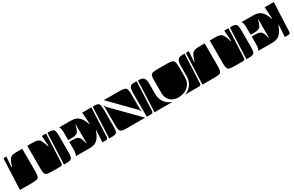

<svg xmlns="http://www.w3.org/2000/svg" viewBox="134 -1535 3932 2570"><g transform="rotate(-30 2100.0 -250.0)"><path d="M0 -10 20 -475Q21 -490 35 -490H66L54 -327H60L74 -367Q97 -435 123.5 -454Q150 -473 222 -473H302V-120Q302 -45 282.5 -27.5Q263 -10 182 -10ZM380 -120V-473H457Q529 -473 555.5 -454Q582 -435 605 -367L618 -327H626L614 -490H680L660 -40Q659 -27 650.5 -18.5Q642 -10 630 -10H500Q419 -10 399.5 -27.5Q380 -45 380 -120Z M872 -28Q893 -50 893 -120V-238H939Q1006 -238 1032 -219Q1058 -200 1074 -131L1080 -106H1085V-397H1080L1074 -372Q1058 -303 1032 -284Q1006 -265 939 -265H893V-380Q893 -450 872 -472V-473H1048Q1123 -473 1164 -441.5Q1205 -410 1234 -337L1246 -307H1251L1239 -490H1380L1360 -40Q1359 -27 1350.5 -18.5Q1342 -10 1330 -10H1274L1285 -193H1280L1268 -163Q1239 -90 1198 -58.5Q1157 -27 1082 -27ZM680 -10 700 -475Q701 -490 715 -490Q777 -490 796 -471.5Q815 -453 815 -380V-120Q815 -47 796.5 -28.5Q778 -10 715 -10Z M1960 -10V-370Q1960 -446 1976.5 -468Q1993 -490 2030 -490H2080L2060 -40Q2059 -27 2050.5 -18.5Q2042 -10 2030 -10ZM1534 -430 1541 -431Q1541 -411 1561 -391L1924 -21Q1929 -16 1934 -10H1655Q1576 -10 1556.5 -29Q1537 -48 1537 -130V-370Q1537 -415 1534 -430ZM1573 -490H1810Q1892 -490 1912 -471Q1932 -452 1932 -370V-151Q1932 -130 1936 -109H1929Q1929 -128 1911 -146ZM1380 -10 1400 -475Q1401 -490 1415 -490Q1479 -490 1494.5 -471Q1510 -452 1510 -370V-130Q1510 -48 1495 -29Q1480 -10 1415 -10Z M2288 -190V-380Q2288 -456 2306.5 -473Q2325 -490 2406 -490H2547Q2628 -490 2647.5 -470Q2667 -450 2667 -368V-217Q2667 -129 2609.5 -75.5Q2552 -22 2457 -22Q2380 -22 2334 -68Q2288 -114 2288 -190ZM2551 -10Q2618 -33 2656 -87.5Q2694 -142 2694 -217V-368Q2694 -435 2715.5 -462.5Q2737 -490 2790 -490H2820L2800 -40Q2799 -27 2790.5 -18.5Q2782 -10 2770 -10ZM2080 -10 2100 -480Q2100 -490 2110 -490Q2165 -490 2187.5 -465Q2210 -440 2210 -380V-217Q2210 -142 2249.5 -87.5Q2289 -33 2358 -10Z M2820 -10 2840 -475Q2841 -490 2855 -490H2886L2874 -327H2880L2894 -367Q2917 -435 2943.5 -454Q2970 -473 3042 -473H3122V-120Q3122 -45 3102.5 -27.5Q3083 -10 3002 -10ZM3200 -120V-473H3277Q3349 -473 3375.5 -454Q3402 -435 3425 -367L3438 -327H3446L3434 -490H3500L3480 -40Q3479 -27 3470.5 -18.5Q3462 -10 3450 -10H3320Q3239 -10 3219.5 -27.5Q3200 -45 3200 -120Z M3692 -28Q3713 -50 3713 -120V-238H3759Q3826 -238 3852 -219Q3878 -200 3894 -131L3900 -106H3905V-397H3900L3894 -372Q3878 -303 3852 -284Q3826 -265 3759 -265H3713V-380Q3713 -450 3692 -472V-473H3868Q3943 -473 3984 -441.5Q4025 -410 4054 -337L4066 -307H4071L4059 -490H4200L4180 -40Q4179 -27 4170.5 -18.5Q4162 -10 4150 -10H4094L4105 -193H4100L4088 -163Q4059 -90 4018 -58.5Q3977 -27 3902 -27ZM3500 -10 3520 -475Q3521 -490 3535 -490Q3597 -490 3616 -471.5Q3635 -453 3635 -380V-120Q3635 -47 3616.5 -28.5Q3598 -10 3535 -10Z"/></g></svg>

Font: PrimecolorB
Style: Medium
Weight: 500
Designer: gluk
Foundry: gluk
Version: Version 0.672